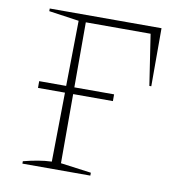

<svg xmlns="http://www.w3.org/2000/svg" viewBox="-75 -714 749 785"><g transform="rotate(10 300.0 -322.0)"><path d="M69 0V-10Q100 -18 129 -23Q158 -28 186 -29L190 -316H78V-344H190L194 -615L69 -633V-644H533V-403H525L493 -614H224V-344H389V-316H224V-29L351 -12V0Z"/></g></svg>

Font: Piazzolla Thin
Style: Regular
Weight: 100
Designer: Juan Pablo del Peral
Foundry: Huerta Tipografica
Version: Version 1.330